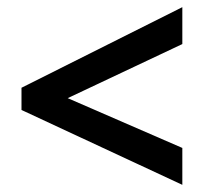

<svg xmlns="http://www.w3.org/2000/svg" viewBox="-20 -628 570 536"><path d="M489 -112 40 -321V-383L489 -608V-505L169 -354L489 -215Z"/></svg>

Font: Noto Sans SemiCondensed SemiBold
Style: Regular
Weight: 600
Width: 4
Designer: Monotype Design Team
Foundry: Monotype Imaging Inc.
Version: Version 2.013; ttfautohint (v1.8.4.7-5d5b)